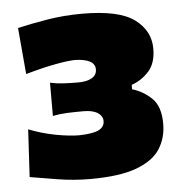

<svg xmlns="http://www.w3.org/2000/svg" viewBox="-44 -556 579 610"><g transform="rotate(-5 246.0 -251.0)"><path d="M220 11.5Q168 11.5 116.8 3.2Q65.5 -5 28.5 -11.5L37 -163Q78.5 -146.5 122.8 -138.2Q167 -130 197 -130Q240.5 -131 259.2 -140.2Q278 -149.5 278 -168.5Q278 -184.5 262.2 -194.8Q246.5 -205 217 -205Q188 -205 164.5 -204Q141 -203 119 -198.5V-304.5Q139 -300 161 -298.8Q183 -297.5 208.5 -297.5Q236 -297.5 252 -306.8Q268 -316 268 -334Q268 -367.5 205 -369.5Q184.5 -369.5 143.5 -362Q102.5 -354.5 46 -338.5L33 -486.5Q71.5 -495.5 126 -504.8Q180.5 -514 239.5 -514Q357 -514 406.2 -477.5Q455.5 -441 455.5 -384Q455.5 -337.5 432.2 -311.8Q409 -286 377 -275V-261Q411.5 -251 438.8 -225Q466 -199 466 -143.5Q466 -98.5 443.8 -63.5Q421.5 -28.5 367.8 -8.5Q314 11.5 220 11.5Z"/></g></svg>

Font: Commissioner Flair ExtraBold
Style: Regular
Weight: 800
Designer: Kostas Bartsokas
Foundry: Kostas Bartsokas
Version: Version 1.000; ttfautohint (v1.8.3)